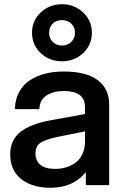

<svg xmlns="http://www.w3.org/2000/svg" viewBox="-20 -867 573 899"><path d="M381.8 0V-61Q322.3 12.2 216.8 12.2Q130.4 12.2 79.1 -28.8Q27.8 -69.8 27.8 -144Q27.8 -211.4 75.9 -249.5Q124 -287.6 224.1 -305.2L377.9 -333V-366.2Q377.9 -440.9 278.8 -440.9Q230 -440.9 198 -420.2Q166 -399.4 164.1 -356H49.8Q50.8 -400.9 69.3 -435.5Q87.9 -470.2 119.6 -491Q151.4 -511.7 191.2 -522Q231 -532.2 277.8 -532.2Q383.8 -532.2 437.5 -491.7Q491.2 -451.2 491.2 -377.9V0ZM129.9 -713.9Q129.9 -770 170.7 -808.6Q211.4 -847.2 270 -847.2Q328.6 -847.2 369.4 -808.6Q410.2 -770 410.2 -713.9Q410.2 -657.2 369.6 -618.7Q329.1 -580.1 270 -580.1Q210.9 -580.1 170.4 -618.7Q129.9 -657.2 129.9 -713.9ZM146 -147.9Q146 -114.3 169.2 -95.2Q192.4 -76.2 238.8 -76.2Q265.6 -76.2 289.8 -83.5Q314 -90.8 334 -105.7Q354 -120.6 366 -145.8Q377.9 -170.9 377.9 -203.1V-252L245.1 -225.1Q192.9 -213.9 169.4 -198.2Q146 -182.6 146 -147.9ZM210 -713.9Q210 -687.5 226.8 -670.7Q243.7 -653.8 270 -653.8Q296.4 -653.8 313.7 -670.7Q331.1 -687.5 331.1 -713.9Q331.1 -739.3 313.7 -756.1Q296.4 -772.9 270 -772.9Q243.7 -772.9 226.8 -756.3Q210 -739.7 210 -713.9Z"/></svg>

Font: Aspekta 550
Style: Regular
Weight: 550
Designer: Ivo Dolenc
Version: Version 2.000